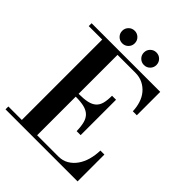

<svg xmlns="http://www.w3.org/2000/svg" viewBox="-249 -1049 1189 1189"><g transform="rotate(45 345.5 -455.0)"><path d="M415 -216Q414 -258 406.5 -286Q399 -314 381.5 -331Q364 -348 334.5 -355.5Q305 -363 260 -363V-25H446Q483 -25 512 -42Q541 -59 561.5 -88Q582 -117 592.5 -155Q603 -193 604 -235H639V0H8V-25H126V-729H8V-754H609V-549H574Q573 -585 562.5 -618Q552 -651 531.5 -675.5Q511 -700 482 -714.5Q453 -729 416 -729H260V-388Q305 -388 335 -394.5Q365 -401 383 -417Q401 -433 408 -459.5Q415 -486 415 -526H450V-216ZM175 -855Q175 -878 191 -894Q207 -910 230 -910Q253 -910 269 -894Q285 -878 285 -855Q285 -832 269 -816Q253 -800 230 -800Q207 -800 191 -816Q175 -832 175 -855ZM365 -855Q365 -878 381 -894Q397 -910 420 -910Q443 -910 459 -894Q475 -878 475 -855Q475 -832 459 -816Q443 -800 420 -800Q397 -800 381 -816Q365 -832 365 -855Z"/></g></svg>

Font: Libre Bodoni
Style: Regular
Weight: 400
Designer: Pablo Impallari, Rodrigo Fuenzalida
Foundry: Pablo Impallari, Rodrigo Fuenzalida
Version: Version 1.001; ttfautohint (v1.5.65-e2d9)